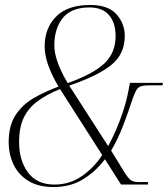

<svg xmlns="http://www.w3.org/2000/svg" viewBox="-20 -744 678 774"><path d="M196 10Q134 10 94 -15Q54 -40 34.5 -81Q15 -122 15 -171Q15 -238 43 -280.5Q71 -323 116.5 -349Q162 -375 216 -395Q190 -438 175 -479.5Q160 -521 160 -557Q160 -631 206.5 -677.5Q253 -724 343 -724Q416 -724 449.5 -686.5Q483 -649 483 -599Q483 -526 428.5 -482Q374 -438 259 -399L416 -155Q442 -203 463 -258Q484 -313 494 -360L504 -410H637L635 -400H582Q559 -400 547.5 -396Q536 -392 529.5 -380.5Q523 -369 515 -347Q499 -297 477 -239.5Q455 -182 428 -137L482 -49Q498 -24 508.5 -17Q519 -10 542 -10H577L576 0H468L403 -102Q367 -54 316 -22Q265 10 196 10ZM253 -409Q356 -446 401 -488.5Q446 -531 446 -599Q446 -652 419.5 -683Q393 -714 341 -714Q268 -714 233.5 -672Q199 -630 199 -560Q199 -531 212 -493.5Q225 -456 253 -409ZM199 0Q261 0 310 -34Q359 -68 392 -119L222 -385Q168 -363 131.5 -336Q95 -309 76 -270Q57 -231 57 -171Q57 -97 93 -48.5Q129 0 199 0Z"/></svg>

Font: Noto Serif Display SemiCondensed ExtraLight
Style: Italic
Weight: 200
Width: 4
Italic angle: -12°
Designer: Monotype Design Team
Foundry: Monotype Imaging Inc.
Version: Version 2.009